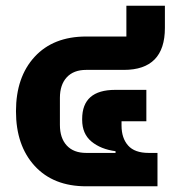

<svg xmlns="http://www.w3.org/2000/svg" viewBox="-20 -653 614 673"><path d="M282 0Q167 0 101.5 -71.5Q36 -143 36 -263Q36 -383 101.5 -454Q167 -525 282 -525H423V-633H558V-555Q558 -408 414 -408H282Q238 -408 214 -382Q190 -356 190 -310V-215Q190 -169 214 -143Q238 -117 282 -117H385V-123Q333 -130 300.5 -157Q268 -184 268 -233V-236Q268 -338 384 -338H493V-228H406V-213Q406 -169 429 -143Q452 -117 501 -117H532V0Z"/></svg>

Font: Anuphan
Style: Bold
Weight: 700
Designer: Mike Abbink, Paul van der Laan, Pieter van Rosmalen, Mint Tantisuwanna
Foundry: Bold Monday; Cadson Demak
Version: Version 3.002;hotconv 1.0.109;makeotfexe 2.5.65596